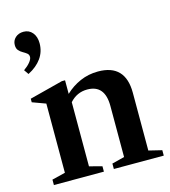

<svg xmlns="http://www.w3.org/2000/svg" viewBox="-123 -946 923 1044"><g transform="rotate(-15 339.0 -424.0)"><path d="M50.5 0V-30.5L125.5 -49V-438.5L50.5 -466V-486L238.5 -534.5H256.5V-458Q293.5 -493.5 340.5 -514Q387.5 -534.5 441.5 -534.5Q595 -534.5 595 -373.5V-48.5L669 -30.5V0H388V-30.5L458.5 -48.5V-336Q458.5 -455 359.5 -455Q301 -455 261 -410V-49L332 -30.5V0ZM73.5 -619 55.5 -645Q78.5 -661 92 -677.8Q105.5 -694.5 105.5 -707Q105.5 -720 96 -727.5Q86.5 -735 73.8 -742Q61 -749 51.5 -759.8Q42 -770.5 42 -790Q42 -815 60 -831.5Q78 -848 106 -848Q137 -848 156 -825.2Q175 -802.5 175 -765Q175 -718 148.8 -681Q122.5 -644 73.5 -619Z"/></g></svg>

Font: Libre Caslon Text SemiBold
Style: Regular
Weight: 600
Designer: Pablo Impallari, Rodrigo Fuenzalida, Katja Schimmel
Foundry: Pablo Impallari, Rodrigo Fuenzalida
Version: Version 2.000